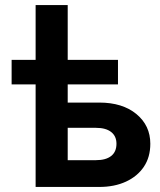

<svg xmlns="http://www.w3.org/2000/svg" viewBox="-20 -740 634 760"><path d="M121 0V-720H248V-17L157 -106H360Q399 -106 420 -122.5Q441 -139 441 -171Q441 -201 420 -217.5Q399 -234 360 -234H193V-334H373Q465 -334 520 -288.5Q575 -243 575 -171Q575 -118 549.5 -80Q524 -42 478.5 -21Q433 0 373 0ZM26 -406V-503H447V-406Z"/></svg>

Font: Wix Madefor Display
Style: Bold
Weight: 700
Designer: Dalton Maag Ltd
Foundry: Dalton Maag Ltd
Version: Version 3.100